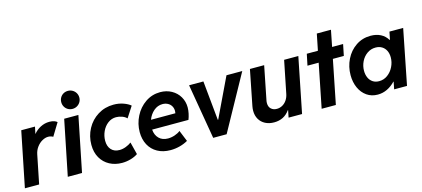

<svg xmlns="http://www.w3.org/2000/svg" viewBox="-60 -1257 3866 1761"><g transform="rotate(-15 1873.0 -376.5)"><path d="M112.8 -522.9H243.2L229.5 -457.5H231Q256.3 -489.3 296.1 -510.3Q335.9 -531.2 380.9 -531.2Q406.2 -531.2 425.8 -524.7Q445.3 -518.1 454.1 -508.8L380.9 -388.7Q374 -394 361.1 -397.7Q348.1 -401.4 335 -401.4Q307.6 -401.4 278.6 -385.3Q249.5 -369.1 227.3 -339.6Q205.1 -310.1 197.3 -271.5L142.6 0H7.3Z M520.5 -522.9H655.3L549.8 0H414.6ZM533.7 -675.8Q533.7 -699.2 544.9 -719Q556.2 -738.8 575.7 -750Q595.2 -761.2 619.1 -761.2Q642.6 -761.2 662.4 -749.8Q682.1 -738.3 693.6 -718.8Q705.1 -699.2 705.1 -675.8Q705.1 -652.3 693.6 -632.8Q682.1 -613.3 662.4 -601.8Q642.6 -590.3 619.1 -590.3Q595.2 -590.3 575.7 -601.6Q556.2 -612.8 544.9 -632.6Q533.7 -652.3 533.7 -675.8Z M699.2 -226.1Q699.2 -308.6 736.8 -378.4Q774.4 -448.2 841.1 -489.5Q907.7 -530.8 990.2 -530.8Q1040.5 -530.8 1083.3 -515.4Q1126 -500 1149.9 -479L1083 -375.5Q1067.9 -392.6 1039.3 -403.1Q1010.7 -413.6 982.9 -413.6Q939.5 -413.6 904.8 -387.2Q870.1 -360.8 850.6 -318.4Q831.1 -275.9 831.1 -229.5Q831.1 -176.8 859.4 -145.5Q887.7 -114.3 938 -114.3Q967.3 -114.3 998 -126Q1028.8 -137.7 1051.3 -154.8L1081.1 -37.1Q1051.3 -16.6 1011.2 -5.4Q971.2 5.9 930.2 5.9Q864.7 5.9 812.3 -22Q759.8 -49.8 729.5 -102.5Q699.2 -155.3 699.2 -226.1Z M1157.7 -224.6Q1157.7 -303.2 1193.6 -374Q1229.5 -444.8 1292.5 -487.8Q1355.5 -530.8 1432.6 -530.8Q1492.7 -530.8 1540.5 -504.2Q1588.4 -477.5 1615 -431.9Q1641.6 -386.2 1641.6 -331.1Q1641.6 -303.2 1635 -272.5Q1628.4 -241.7 1618.7 -217.8H1273.9Q1277.8 -165 1309.8 -133.3Q1341.8 -101.6 1394.5 -101.6Q1427.2 -101.6 1459.7 -112.8Q1492.2 -124 1512.7 -141.1L1555.7 -35.2Q1520 -14.6 1477.1 -3.4Q1434.1 7.8 1390.1 7.8Q1318.8 7.8 1266.4 -21.5Q1213.9 -50.8 1185.8 -103.3Q1157.7 -155.8 1157.7 -224.6ZM1518.6 -307.6Q1521 -317.4 1521 -329.1Q1521 -355.5 1508.8 -376Q1496.6 -396.5 1474.6 -408Q1452.6 -419.4 1425.3 -419.4Q1378.9 -419.4 1342 -387.9Q1305.2 -356.4 1287.1 -307.6Z M1706.5 -522.9H1842.3L1878.9 -148.9H1882.8L2061.5 -522.9H2211.4L1922.9 0H1795.4Z M2639.2 0H2511.2L2524.9 -67.9H2522Q2468.3 7.8 2373.5 7.8Q2325.7 7.8 2289.6 -11Q2253.4 -29.8 2233.4 -64.2Q2213.4 -98.6 2213.4 -144Q2213.4 -165 2217.8 -187.5L2284.2 -522.9H2419.4L2356 -204.6Q2353.5 -193.8 2353.5 -179.7Q2353.5 -144.5 2374.5 -125Q2395.5 -105.5 2429.2 -105.5Q2457.5 -105.5 2482.2 -119.4Q2506.8 -133.3 2523.7 -158.2Q2540.5 -183.1 2546.9 -214.8L2608.9 -522.9H2743.7Z M2908.2 -415.5H2801.8L2824.2 -522.9H2929.7L2960.9 -678.2H3095.2L3064.5 -522.9H3168.9L3147 -415.5H3043L2960 0H2825.2Z M3161.1 -228.5Q3161.1 -308.6 3195.3 -377.9Q3229.5 -447.3 3291 -489Q3352.5 -530.8 3430.7 -530.8Q3485.4 -530.8 3525.9 -509.8Q3566.4 -488.8 3590.3 -449.2H3594.2L3608.9 -522.9H3739.3L3635.7 0H3513.7L3527.3 -69.8H3524.4Q3489.7 -33.2 3447.5 -12.7Q3405.3 7.8 3357.4 7.8Q3298.3 7.8 3253.9 -23.2Q3209.5 -54.2 3185.3 -107.9Q3161.1 -161.6 3161.1 -228.5ZM3559.6 -292Q3559.6 -328.6 3545.9 -356.2Q3532.2 -383.8 3506.8 -399.2Q3481.4 -414.6 3447.3 -414.6Q3402.3 -414.6 3366.5 -389.2Q3330.6 -363.8 3310.5 -322.5Q3290.5 -281.2 3290.5 -235.4Q3290.5 -198.7 3303.5 -169.9Q3316.4 -141.1 3341.3 -124.5Q3366.2 -107.9 3400.9 -107.9Q3445.8 -107.9 3481.9 -134.5Q3518.1 -161.1 3538.8 -203.6Q3559.6 -246.1 3559.6 -292Z"/></g></svg>

Font: Reddit Sans Chocolate
Style: Bold Italic
Weight: 700
Italic angle: -11.25°
Designer: Stephen Hutchings
Version: Version 1.013